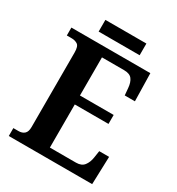

<svg xmlns="http://www.w3.org/2000/svg" viewBox="-199 -972 1007 1095"><g transform="rotate(30 305.0 -424.5)"><path d="M26 0V-52H60Q84 -52 98.5 -65Q113 -78 113 -109V-600Q113 -641 96.5 -651.5Q80 -662 59 -662H26V-714H546L550 -531H483L479 -577Q476 -614 460.5 -634Q445 -654 408 -654H262V-403H484V-344H262V-60H434Q470 -60 487 -82Q504 -104 509 -137L516 -183H581L575 0ZM172 -772V-849H442V-772Z"/></g></svg>

Font: Noto Serif Sinhala SemiCondensed
Style: Bold
Weight: 700
Width: 4
Designer: Jelle Bosma - Monotype Design Team
Foundry: Monotype Imaging Inc.
Version: Version 2.007; ttfautohint (v1.8.4.7-5d5b)